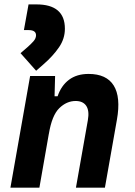

<svg xmlns="http://www.w3.org/2000/svg" viewBox="-20 -870 626 890"><path d="M28.3 0 119.6 -517.6H235.4L232.9 -423.8H247.1Q263.7 -473.1 299.8 -500.2Q335.9 -527.3 390.6 -527.3Q473.6 -527.3 507.1 -473.6Q540.5 -419.9 522 -315.4L466.3 0H332L387.2 -312.5Q395 -356.4 379.9 -379.2Q364.7 -401.9 330.6 -401.9Q289.1 -401.9 254.9 -368.7Q220.7 -335.4 206.5 -249.5V-250.5L162.6 0ZM147.5 -542 75.2 -623.5 106.9 -650.9Q123 -665 135 -678.5Q147 -691.9 147 -706.5Q147 -730.5 112.8 -730.5H90.8L112.3 -849.6H148.9Q280.8 -849.6 280.8 -736.8Q280.8 -690.4 253.4 -650.6Q226.1 -610.8 182.6 -572.8Z"/></svg>

Font: Cascadia Mono
Style: Bold Italic
Weight: 700
Italic angle: -10°
Monospace: yes
Designer: Aaron Bell
Foundry: Saja Typeworks
Version: Version 2404.023; ttfautohint (v1.8.4)